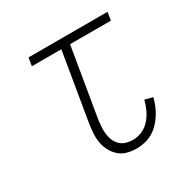

<svg xmlns="http://www.w3.org/2000/svg" viewBox="-126 -637 752 762"><g transform="rotate(-30 250.0 -256.0)"><path d="M291 8Q269 8 248.5 2.5Q228 -3 213 -16Q198 -29 188 -47Q178 -65 174 -86Q170 -107 171.5 -128.5Q173 -150 176 -172L228 -483H93L99 -520H461L455 -483H268L215 -166Q213 -150 212 -134Q211 -118 213 -102.5Q215 -87 221 -73Q227 -59 238 -48.5Q249 -38 264.5 -33.5Q280 -29 296 -29Q317 -29 338 -38.5Q359 -48 374 -65.5Q389 -83 398.5 -103.5Q408 -124 413 -145L449 -136Q445 -118 437.5 -100Q430 -82 419.5 -65.5Q409 -49 395 -34.5Q381 -20 364.5 -10.5Q348 -1 329 3.5Q310 8 291 8Z"/></g></svg>

Font: Iosevka Extralight
Style: Italic
Weight: 200
Italic angle: -9°
Monospace: yes
Designer: Belleve Invis
Foundry: Belleve Invis
Version: Version 32.5.0; ttfautohint (v1.8.4)